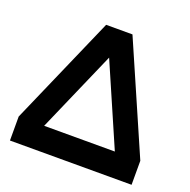

<svg xmlns="http://www.w3.org/2000/svg" viewBox="-114 -739 842 850"><g transform="rotate(20 306.5 -313.5)"><path d="M20 0V-113L245 -627H369L593 -113V0ZM307 -495 140 -113H473Z"/></g></svg>

Font: Blinker SemiBold
Style: Regular
Weight: 600
Designer: Juergen Huber
Foundry: supertype
Version: Version 1.015;PS 1.15;hotconv 1.0.88;makeotf.lib2.5.647800